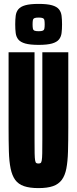

<svg xmlns="http://www.w3.org/2000/svg" viewBox="-20 -956 395 984"><path d="M177 8Q132 8 103 -2Q74 -12 58 -34Q42 -56 34.5 -92Q27 -128 25.5 -180Q24 -232 24 -302V-688H157V-242Q157 -196 157.5 -170.5Q158 -145 160 -134Q162 -123 166 -120.5Q170 -118 177 -118Q184 -118 188 -120.5Q192 -123 194 -134Q196 -145 196.5 -170.5Q197 -196 197 -242V-688H330V-302Q330 -232 328.5 -180Q327 -128 320 -92Q313 -56 296.5 -34Q280 -12 251.5 -2Q223 8 177 8ZM178 -726Q134 -726 109.5 -733Q85 -740 74 -753.5Q63 -767 60.5 -786.5Q58 -806 58 -831Q58 -856 60.5 -875.5Q63 -895 74 -908.5Q85 -922 109.5 -929Q134 -936 178 -936Q222 -936 246.5 -929Q271 -922 282 -908.5Q293 -895 295.5 -875.5Q298 -856 298 -831Q298 -806 295.5 -786.5Q293 -767 282 -753.5Q271 -740 246.5 -733Q222 -726 178 -726ZM178 -796Q193 -796 199.5 -799Q206 -802 207.5 -810Q209 -818 209 -831Q209 -845 207.5 -852.5Q206 -860 199.5 -863Q193 -866 178 -866Q163 -866 156.5 -863Q150 -860 148.5 -852.5Q147 -845 147 -831Q147 -818 148.5 -810Q150 -802 156.5 -799Q163 -796 178 -796Z"/></svg>

Font: Saira UltraCondensed Black
Style: Regular
Weight: 900
Width: 1
Designer: Hector Gatti with collaboration of the Omnibus-Type team
Foundry: Omnibus-Type
Version: Version 1.101